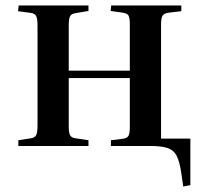

<svg xmlns="http://www.w3.org/2000/svg" viewBox="-20 -533 746 701"><path d="M649 148 641 93Q635 55 624.5 35Q614 15 592 7.5Q570 0 528 0H385V-21L426 -26Q444 -28 449 -37Q454 -46 454 -69V-248H231V-71Q231 -48 236 -39Q241 -30 256 -28L303 -21V0H47V-21L92 -28Q107 -30 112 -39.5Q117 -49 117 -75V-439Q117 -465 112 -474.5Q107 -484 92 -486L46 -492L48 -513H303V-493L256 -485Q241 -483 236 -474Q231 -465 231 -441V-275H454V-445Q454 -468 449 -476.5Q444 -485 426 -487L384 -493L386 -513H642V-492L598 -487Q580 -485 574 -476.5Q568 -468 568 -444V-27H675V143Z"/></svg>

Font: Literata 60pt Medium
Style: Regular
Weight: 500
Designer: Latin by Veronika Burian and Jose Scaglione. Greek by Irene Vlachou. Cyrillic by Vera Evstafieva.
Foundry: TypeTogether
Version: Version 3.103;gftools[0.9.29]